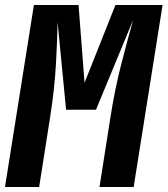

<svg xmlns="http://www.w3.org/2000/svg" viewBox="-22 -750 672 770"><path d="M-2 0 114 -730H293L317 -418L441 -730H630L514 0H377L421 -280Q438 -390 464 -491.5Q490 -593 512 -670L363 -310H243L209 -661Q208 -596 202.5 -495.5Q197 -395 179 -280L135 0Z"/></svg>

Font: JetBrains Mono ExtraBold
Style: Italic
Weight: 800
Italic angle: -9°
Monospace: yes
Designer: Philipp Nurullin, Konstantin Bulenkov
Foundry: JetBrains
Version: Version 2.305; ttfautohint (v1.8.4.7-5d5b)